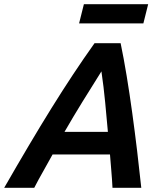

<svg xmlns="http://www.w3.org/2000/svg" viewBox="-60 -900 784 920"><path d="M-40 0Q22 -108 78 -202.5Q134 -297 186.5 -381.5Q239 -466 290 -543Q341 -620 393 -693H518Q533 -621 547 -536Q561 -451 573.5 -360Q586 -269 597 -177.5Q608 -86 617 0H479Q477 -41 473.5 -80.5Q470 -120 467 -160H192Q171 -121 148 -81Q125 -41 104 0ZM249 -268H457Q451 -335 444 -409Q437 -483 426 -558Q380 -485 335.5 -413Q291 -341 249 -268ZM319 -788 342 -880H650L627 -788Z"/></svg>

Font: Ubuntu Sans
Style: Bold Italic
Weight: 700
Italic angle: -13.5°
Designer: Dalton Maag Ltd
Foundry: Dalton Maag Ltd
Version: Version 1.006